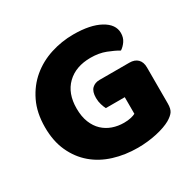

<svg xmlns="http://www.w3.org/2000/svg" viewBox="-143 -774 949 940"><g transform="rotate(-30 332.0 -303.5)"><path d="M614 -99Q614 -68 603 -53Q592 -38 568 -24Q554 -16 533 -8.5Q512 -1 487 4.5Q462 10 434.5 13Q407 16 380 16Q308 16 245 -3.5Q182 -23 135.5 -62.5Q89 -102 62 -161Q35 -220 35 -298Q35 -380 64.5 -441Q94 -502 142.5 -542.5Q191 -583 253.5 -603Q316 -623 382 -623Q477 -623 532.5 -592.5Q588 -562 588 -513Q588 -487 575 -468Q562 -449 545 -438Q520 -453 482.5 -467.5Q445 -482 398 -482Q314 -482 264.5 -434Q215 -386 215 -301Q215 -255 228.5 -221.5Q242 -188 265 -166.5Q288 -145 318 -134.5Q348 -124 382 -124Q404 -124 421 -128Q438 -132 447 -137V-231H340Q334 -242 328.5 -260Q323 -278 323 -298Q323 -334 339.5 -350Q356 -366 382 -366H551Q581 -366 597.5 -349.5Q614 -333 614 -303Z"/></g></svg>

Font: Baloo
Style: Regular
Weight: 400
Designer: Sarang Kulkarni and Ek Type
Foundry: Ek Type
Version: Version 1.100;PS 1.000;hotconv 1.0.88;makeotf.lib2.5.647800;